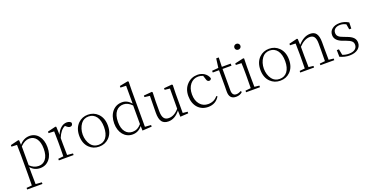

<svg xmlns="http://www.w3.org/2000/svg" viewBox="-33 -1783 5848 3025"><g transform="rotate(-20 2891.5 -270.0)"><path d="M298 260V233L196 225C194 166 193 102 193 32V-61C236 -11 289 14 354 14C419 14 471 -11 511 -60C551 -109 571 -176 571 -259C571 -416 487 -521 364 -521C297 -521 240 -492 192 -435L188 -511L175 -518L40 -485V-459L132 -455C134 -405 135 -346 135 -278V33C135 82 134 146 133 225L42 233V260ZM342 -26C287 -26 238 -48 195 -91V-407C244 -458 294 -483 346 -483C395 -483 433 -464 462 -426C492 -386 507 -329 507 -256C507 -179 491 -120 458 -80C429 -44 390 -26 342 -26Z M915 0V-27L819 -36C817 -91 816 -155 816 -226V-321C849 -403 891 -455 944 -478L955 -468C978 -447 998 -436 1015 -436C1046 -436 1061 -453 1061 -487C1052 -507 1022 -521 986 -521C917 -521 849 -463 816 -375L811 -511L798 -518L662 -485V-459L755 -455C757 -405 758 -347 758 -281V-226C758 -173 757 -109 756 -36L668 -27V0Z M1176 -52C1221 -8 1276 14 1342 14C1408 14 1463 -8 1507 -51C1557 -100 1582 -167 1582 -253C1582 -338 1557 -405 1507 -455C1462 -499 1407 -521 1342 -521C1277 -521 1222 -499 1177 -455C1127 -405 1102 -338 1102 -253C1102 -168 1127 -101 1176 -52ZM1214 -77C1141 -174 1142 -330 1214 -428C1245 -470 1288 -491 1342 -491C1450 -491 1517 -401 1517 -252C1517 -177 1501 -119 1470 -77C1439 -36 1396 -16 1342 -16C1288 -16 1245 -36 1214 -77Z M1902 14C1967 14 2021 -13 2065 -68L2067 9L2224 0V-27L2123 -34V-641L2126 -791L2111 -800L1972 -773V-746L2066 -743V-443C2023 -495 1972 -521 1915 -521C1848 -521 1794 -497 1751 -448C1708 -397 1686 -330 1686 -247C1686 -94 1775 14 1902 14ZM1917 -26C1868 -26 1828 -44 1798 -81C1766 -120 1750 -176 1750 -248C1750 -326 1767 -386 1801 -427C1832 -464 1873 -482 1924 -482C1972 -482 2019 -459 2064 -413V-101C2041 -74 2017 -55 1994 -43C1971 -32 1946 -26 1917 -26Z M2504 14C2576 14 2641 -23 2699 -96L2702 8L2837 0V-27L2757 -35V-352L2761 -502L2751 -514L2614 -502V-475L2700 -465L2698 -128C2645 -65 2587 -34 2526 -34C2490 -34 2464 -45 2447 -68C2428 -93 2419 -133 2419 -188V-352L2424 -502L2414 -514L2276 -502V-476L2364 -465L2360 -185C2359 -114 2371 -62 2396 -30C2419 -1 2455 14 2504 14Z M3170 14C3255 14 3319 -22 3362 -94L3345 -104C3304 -54 3251 -29 3185 -29C3128 -29 3083 -50 3048 -91C3012 -133 2994 -189 2994 -258C2994 -329 3012 -385 3047 -428C3082 -470 3127 -491 3182 -491C3209 -491 3235 -485 3260 -474L3283 -403C3290 -380 3304 -368 3325 -368C3343 -368 3355 -378 3361 -398C3336 -474 3265 -521 3180 -521C3112 -521 3054 -498 3007 -451C2956 -400 2931 -335 2931 -254C2931 -92 3027 14 3170 14Z M3637 14C3683 14 3719 0 3746 -28L3732 -47C3705 -31 3679 -23 3654 -23C3607 -23 3584 -54 3584 -115V-472H3734V-507H3585L3590 -663H3547L3527 -510L3420 -501V-472H3525V-195C3525 -182 3525 -167 3524 -148C3524 -134 3524 -123 3524 -116C3523 -29 3561 14 3637 14Z M4040 0V-27L3959 -36C3958 -109 3957 -173 3957 -226V-377L3960 -511L3947 -518L3802 -485V-459L3896 -456C3899 -405 3900 -346 3900 -281V-226C3900 -173 3899 -109 3898 -36L3807 -27V0ZM3923 -770C3895 -770 3873 -749 3873 -721C3873 -692 3895 -672 3923 -672C3951 -672 3974 -692 3974 -721C3974 -749 3951 -770 3923 -770Z M4213 -52C4258 -8 4313 14 4379 14C4445 14 4500 -8 4544 -51C4594 -100 4619 -167 4619 -253C4619 -338 4594 -405 4544 -455C4499 -499 4444 -521 4379 -521C4314 -521 4259 -499 4214 -455C4164 -405 4139 -338 4139 -253C4139 -168 4164 -101 4213 -52ZM4251 -77C4178 -174 4179 -330 4251 -428C4282 -470 4325 -491 4379 -491C4487 -491 4554 -401 4554 -252C4554 -177 4538 -119 4507 -77C4476 -36 4433 -16 4379 -16C4325 -16 4282 -36 4251 -77Z M4947 0V-27L4867 -36C4865 -91 4864 -155 4864 -226V-378C4925 -443 4986 -475 5045 -475C5078 -475 5102 -465 5118 -444C5135 -421 5144 -384 5144 -334V-226C5144 -173 5143 -109 5142 -36L5053 -27V0H5286V-27L5204 -36C5203 -108 5202 -171 5202 -226V-334C5202 -400 5190 -448 5167 -479C5146 -507 5113 -521 5069 -521C4996 -521 4928 -484 4863 -410L4859 -511L4846 -518L4710 -485V-459L4803 -455C4805 -405 4806 -347 4806 -281V-226C4806 -173 4805 -109 4804 -36L4715 -27V0Z M5538 14C5600 14 5649 0 5684 -29C5717 -56 5733 -90 5733 -131C5733 -199 5694 -241 5595 -277L5548 -295C5510 -308 5484 -322 5469 -337C5452 -352 5444 -373 5444 -398C5444 -426 5454 -448 5473 -464C5494 -482 5523 -491 5562 -491C5595 -491 5627 -482 5658 -465L5673 -376H5708L5711 -478C5662 -507 5613 -521 5564 -521C5509 -521 5466 -508 5434 -481C5403 -456 5388 -423 5388 -382C5388 -319 5431 -272 5517 -241L5567 -223C5650 -192 5677 -167 5677 -116C5677 -86 5665 -62 5642 -44C5618 -25 5583 -16 5538 -16C5499 -16 5463 -23 5432 -37L5413 -135H5377L5379 -23C5434 2 5487 14 5538 14Z"/></g></svg>

Font: AllPunType ExtraLight
Style: Regular
Weight: 280
Version: 1.0